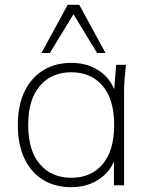

<svg xmlns="http://www.w3.org/2000/svg" viewBox="-20 -769 623 797"><path d="M276 8Q208 8 158 -23Q108 -54 81 -112Q54 -170 54 -250Q54 -331 81.5 -388.5Q109 -446 159 -477Q209 -508 276 -508Q347 -508 397.5 -471Q448 -434 464 -369H452L462 -500H503Q500 -472 497.5 -445Q495 -418 495 -392V0H453V-131H464Q448 -66 397 -29Q346 8 276 8ZM276 -31Q358 -31 406 -87.5Q454 -144 454 -250Q454 -356 406 -412.5Q358 -469 276 -469Q194 -469 145.5 -412.5Q97 -356 97 -250Q97 -144 145.5 -87.5Q194 -31 276 -31ZM152 -549 261 -749H309L418 -549H383L285 -710L187 -549Z"/></svg>

Font: Mulish ExtraLight ExtraLight
Style: Regular
Weight: 250
Version: Version 3.603